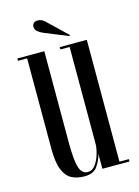

<svg xmlns="http://www.w3.org/2000/svg" viewBox="-104 -711 566 781"><g transform="rotate(-15 179.0 -320.0)"><path d="M153.5 11Q122.5 11 99.8 -1Q77 -13 64.5 -44.2Q52 -75.5 52 -134V-513H13.5V-523H127V-138.5Q127 -63.5 136.8 -33Q146.5 -2.5 171.5 -2.5Q190.5 -2.5 203.8 -20.8Q217 -39 224 -63.2Q231 -87.5 231 -105V-513H192V-523H306V-10H345.5V0H231.5V-62.5Q224.5 -35.5 208.2 -12.2Q192 11 153.5 11ZM242 -556 142.5 -596.5Q129 -602 119.5 -610.2Q110 -618.5 110 -630.5Q110 -639 115.8 -645Q121.5 -651 133 -651Q143 -651 150.8 -646.8Q158.5 -642.5 165 -636L244.5 -560Z"/></g></svg>

Font: Imbue 100pt
Style: Regular
Weight: 400
Designer: Tyler Finck
Foundry: Etcetera Type Company
Version: Version 1.102; ttfautohint (v1.8.3)